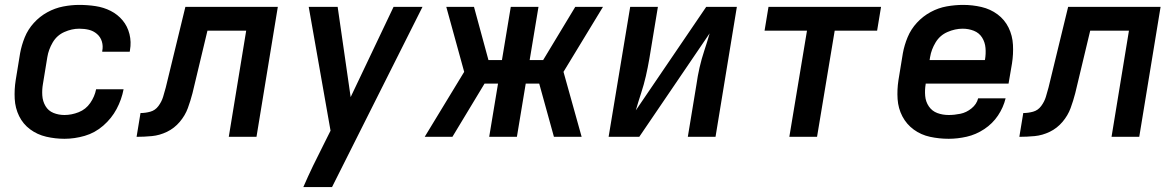

<svg xmlns="http://www.w3.org/2000/svg" viewBox="-20 -558 4792 783"><path d="M243 8Q284 8 325.5 -4Q367 -16 401 -45.5Q435 -75 455.5 -113.5Q476 -152 484 -194H372Q366 -164 348 -138Q330 -112 301 -100.5Q272 -89 243 -89Q219 -89 198 -97.5Q177 -106 165.5 -125.5Q154 -145 152.5 -168.5Q151 -192 155 -215L173 -325Q178 -356 195 -385Q212 -414 242.5 -427.5Q273 -441 303 -441Q324 -441 342.5 -436.5Q361 -432 375.5 -419.5Q390 -407 395.5 -388.5Q401 -370 397 -350V-347H509Q510 -350 510 -353Q516 -387 508 -419Q500 -451 480 -475Q460 -499 431.5 -513.5Q403 -528 370 -533Q337 -538 303 -538Q271 -538 237.5 -531.5Q204 -525 173 -508Q142 -491 118 -464.5Q94 -438 81 -406Q68 -374 62 -341L44 -231Q38 -193 40 -155Q42 -117 58 -84.5Q74 -52 103 -30.5Q132 -9 168.5 -0.5Q205 8 243 8Z M537 0Q568 0 599.5 -3Q631 -6 661 -20.5Q691 -35 713 -61Q735 -87 746 -117Q757 -147 765 -178L826 -433H984L913 0H1026L1113 -530H736L656 -201Q651 -182 645 -162.5Q639 -143 626 -125.5Q613 -108 593 -102.5Q573 -97 553 -97Z M1217 205H1334L1703 -530H1585L1410 -162L1357 -530H1239L1328 -25L1300 31Q1278 74 1257 117.5Q1236 161 1217 205Z M1712 0H1825L1956 -217H2011L1975 0H2088L2124 -217H2179L2239 0H2352L2278 -265L2439 -530H2326L2195 -313H2140L2176 -530H2063L2027 -313H1972L1913 -530H1800L1873 -265Z M2462 0H2587L2874 -422Q2864 -387 2852.5 -352.5Q2841 -318 2833 -283Q2825 -248 2820 -212L2785 0H2898L2985 -530H2860L2573 -108Q2583 -143 2594.5 -178Q2606 -213 2614 -248Q2622 -283 2628 -318L2663 -530H2550Z M3199 0H3312L3384 -433H3557L3573 -530H3114L3098 -433H3271Z M3849 8Q3885 8 3922.5 -0.5Q3960 -9 3994 -31.5Q4028 -54 4050 -87Q4072 -120 4081 -157H3969Q3963 -133 3942 -116Q3921 -99 3896.5 -94Q3872 -89 3849 -89Q3824 -89 3802.5 -97Q3781 -105 3768 -124Q3755 -143 3753 -167Q3751 -191 3755 -215V-217H4093L4107 -299Q4113 -337 4111 -375Q4109 -413 4093 -445.5Q4077 -478 4048 -499.5Q4019 -521 3982.5 -529.5Q3946 -538 3908 -538Q3875 -538 3841 -532Q3807 -526 3775.5 -509Q3744 -492 3719.5 -465.5Q3695 -439 3681.5 -406.5Q3668 -374 3662 -341L3644 -231Q3638 -192 3640.5 -154Q3643 -116 3660 -83.5Q3677 -51 3706.5 -29.5Q3736 -8 3773 0Q3810 8 3849 8ZM3996 -313H3771L3773 -325Q3778 -356 3795.5 -385Q3813 -414 3844 -427.5Q3875 -441 3906 -441Q3930 -441 3951.5 -432.5Q3973 -424 3985 -405Q3997 -386 3999 -362.5Q4001 -339 3997 -315Z M4137 0Q4168 0 4199.5 -3Q4231 -6 4261 -20.5Q4291 -35 4313 -61Q4335 -87 4346 -117Q4357 -147 4365 -178L4426 -433H4584L4513 0H4626L4713 -530H4336L4256 -201Q4251 -182 4245 -162.5Q4239 -143 4226 -125.5Q4213 -108 4193 -102.5Q4173 -97 4153 -97Z"/></svg>

Font: Iosevka Sparkle SmBdObl
Style: Regular
Weight: 600
Italic angle: -9°
Designer: Belleve Invis
Foundry: Belleve Invis
Version: Version 4.5.0; ttfautohint (v1.8.3)